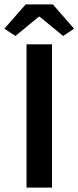

<svg xmlns="http://www.w3.org/2000/svg" viewBox="-38 -856 358 876"><path d="M83 0V-653.8H199.2V0ZM-18.1 -725.1 79.1 -835.9H203.1L299.8 -725.1L250 -691.9L143.1 -779.8H139.2L32.2 -691.9Z"/></svg>

Font: Toshiba Sans Medium
Style: Regular
Weight: 500
Designer: Paul D. Hunt
Foundry: Toshiba Corporation
Version: Version 2.020;PS 2.0;hotconv 1.0.86;makeotf.lib2.5.63406